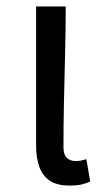

<svg xmlns="http://www.w3.org/2000/svg" viewBox="-20 -563 332 596"><path d="M195 13Q158 13 135.5 -1.5Q113 -16 102.5 -44Q92 -72 92 -112V-543H184Q184 -470 182 -394Q180 -318 178.5 -245Q177 -172 177 -106Q177 -83 187.5 -73Q198 -63 215 -63Q223 -63 231 -64.5Q239 -66 248 -69L260 0Q249 6 234 9.5Q219 13 195 13Z"/></svg>

Font: Noto Sans KR
Style: Regular
Weight: 400
Designer: Ryoko NISHIZUKA  (kana, bopomofo & ideographs); Paul D. Hunt (Latin, Greek & Cyrillic); Sandoll Communications , Soo-you
Foundry: Adobe
Version: Version 2.004-H2;hotconv 1.0.118;makeotfexe 2.5.65603